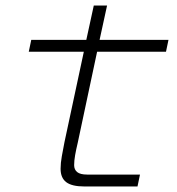

<svg xmlns="http://www.w3.org/2000/svg" viewBox="-20 -674 640 694"><path d="M285 0Q240 0 219.5 -15.5Q199 -31 199 -64Q199 -85 203.5 -109.5Q208 -134 213 -160L283 -487H84L93 -530H292L319 -654H367L340 -530H589L580 -487H331L261 -158Q255 -133 251.5 -113Q248 -93 248 -77Q248 -61 259 -52Q270 -43 295 -43H486L477 0Z"/></svg>

Font: Geist Mono ExtraLight
Style: Italic
Weight: 200
Italic angle: -12°
Monospace: yes
Designer: Basement.studio, Andrés Briganti, Mateo Zaragoza
Foundry: Basement.studio, Vercel, Andrés Briganti, Guido Ferreyra, Mateo Zaragoza
Version: Version 1.500; ttfautohint (v1.8.4.7-5d5b)